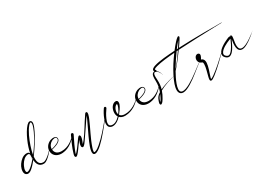

<svg xmlns="http://www.w3.org/2000/svg" viewBox="11 -1446 3545 2533"><g transform="rotate(-30 1783.5 -180.0)"><path d="M447.6 -547.2C447.3 -576.7 420.8 -589.6 395.5 -573.8C388.1 -569.2 380.6 -562.7 373.1 -555C334.7 -515 298.7 -447.3 274 -392.7C256.9 -354.8 246.5 -326.9 236.7 -296.5C228.8 -271.9 220.4 -241.9 214.3 -210.3C206.7 -242.7 159.7 -239.8 129.9 -227.9C83.1 -209.2 43.5 -159.1 26 -123.1C7.9 -85.8 -7.5 -10.6 44 4.9C76 14.5 101.4 -6.4 120 -22C147.2 -44.7 180.5 -82.5 206.1 -114.7C209.4 -52.1 235.9 -0.8 305 -2.1C328.6 -3.3 348 -16.2 364 -28C407.6 -60.2 447.2 -111.5 476.9 -150C476.9 -150.1 477 -150.1 477 -150.2C477 -150.3 476.8 -150.5 476.7 -150.5C476.6 -150.5 476.5 -150.4 476.5 -150.4C446.7 -116.8 400.2 -66.6 356 -39.9C341.8 -31.3 324.1 -21.3 305 -22.8C239.7 -24.2 228 -83.2 234.7 -151.8C265.6 -193.4 303.2 -249.8 326.2 -286C358.4 -336.8 406.3 -417.4 431.1 -480.5C439.2 -501.2 447.9 -522.9 447.6 -547.2ZM390.2 -539.4C398.2 -548.7 428.3 -581.6 431.3 -546.5C433.1 -525.3 425.5 -504 418.8 -485.1C395.3 -418.2 347.9 -335.8 314.4 -283.5C296.8 -255.9 264.1 -208.9 237.6 -174.7C244.5 -220 257.1 -262.4 269.2 -298.2C296.1 -377.8 339.4 -480.7 390.2 -539.4ZM141 -203.3C157.9 -212.1 198.8 -226.8 205.3 -198.2C210.6 -175.5 199.8 -154.2 193.5 -141.7C193.5 -141.7 193.5 -141.5 193.5 -141.4C193.5 -141.1 193.8 -140.7 194.1 -140.7C194.3 -140.7 194.6 -140.9 194.7 -141.1C194.7 -141.1 195.7 -142.9 196.6 -144.7C201.5 -154.6 202.9 -157.6 208.3 -171C206.9 -159.1 206 -147.1 205.8 -135.2C177.8 -101.8 138.6 -60.1 107.8 -37.6C91.3 -25.6 45.8 3.5 44 -42C43 -66.8 51.6 -87.9 60 -107.5C73.5 -138.9 104.4 -184.5 141 -203.3Z M630.6 -199.1C628.5 -242.5 572.1 -243.5 535.1 -229.4C488.3 -211.5 437 -161.8 451 -88.6C462 -31.3 515.9 5.1 591.8 -1.8C698.8 -11.5 771.3 -82.8 820.5 -148.4C821.6 -149.8 824 -151.7 824 -153.2C824 -153.5 823.8 -153.7 823.5 -153.7C822.4 -153.7 820.5 -150.4 819.5 -149.2C770.8 -94.8 695 -27.6 590.6 -28.7C530.2 -29.4 494.9 -56.2 489.7 -108.8C533.4 -118.1 603.4 -139 624.5 -175.1C629.1 -183 631 -191.1 630.6 -199.1ZM544.5 -209.5C564.8 -221.3 619.7 -240.3 621.8 -198.7C622.6 -182.4 612 -171 601.4 -162.4C576.6 -142.5 521.8 -124.9 489.2 -117.7C488.4 -160.2 515.4 -192.3 544.5 -209.5Z M1116.2 -216C1123.1 -232.6 1160.5 -318.2 1118.8 -312.4C1108.3 -310 1103.3 -298.9 1097.4 -290.4C1034.3 -200.5 973.8 -88.1 908.5 -5.9C897.8 7.6 886.4 20.8 876.6 30.1C888.1 2.1 902.8 -29.3 907.1 -63.5C909.5 -82.7 896.8 -102 878.6 -87C868.3 -78.4 861.5 -67.7 852.3 -55.1C814.3 -3 792 33.1 749.3 81.1C742.4 88.9 735.8 95.7 730.1 100.7C750.8 25.1 805.6 -76.2 837 -142C838 -144 838.7 -147.5 838.7 -149.8C838.7 -159.8 830.5 -168 820.4 -168C813.4 -168 806.4 -162.8 803.5 -156.7C775 -97 727.8 5.7 708.3 76.4C704.1 91.7 695 119.6 711 129.1C723.7 136.6 735.6 124.2 742 117.9C770.5 89.7 801.1 42.4 822.7 13C832.7 -0.7 851.7 -25.6 866.9 -43.4C855.8 -18.1 841.4 5.5 840.7 39.1C840.2 62.2 858.2 73.1 876.2 58.2C893.4 43.9 906.3 24 920.9 3.4C971.3 -67.4 1032.3 -161.4 1085.4 -238.1C1094.3 -251 1102.5 -262.5 1109.4 -271.6C1104 -256 1098.5 -243.1 1091.2 -226.7C1051.9 -137.8 1002.9 -46.2 966 42.2C950.7 78.8 934.2 118.1 926.9 160.1C921.7 190.3 925.3 222.5 956.5 221.6C975.8 221 991.6 212.1 1005.8 203.3C1022.9 192.7 1041.5 178 1060.9 160.4C1132.4 96 1240.7 -38.1 1290.7 -105.3C1314.4 -137.2 1321.6 -147.5 1321.6 -148.4C1321.6 -149 1321.2 -149.4 1320.6 -149.4C1320.3 -149.4 1320 -149.3 1319.8 -149C1319.8 -149 1311.6 -138.5 1287 -108.2C1264.1 -79.9 1220.2 -26.4 1171.6 27.1C1132.4 70.3 1089.2 114.5 1049.6 147.4C1023 169.5 1002.9 186.2 973.3 195.6C960.8 199.5 951.4 202.2 951.2 187.2C951 169.2 957.2 150.9 962.7 134.3C1003.1 11.6 1067.8 -99 1116.2 -216Z M1369.7 -250.9C1364.8 -250.9 1358.7 -247.7 1355.9 -243.8C1355.9 -243.8 1355.1 -242.7 1354.2 -241.4C1330.4 -206.9 1307.4 -168.1 1287.7 -114.9C1272.9 -75.2 1259.8 -12.5 1298.8 12.4C1347.7 43.7 1410.2 5.5 1437.1 -17.3C1447.9 -26.4 1457.7 -36.1 1466.3 -45.5C1485 -24.7 1514.3 -12.6 1554.3 -13.6C1662.4 -16.3 1743.9 -81.9 1789.5 -140C1797.5 -150.2 1801.4 -156.4 1801.4 -156.7C1801.4 -156.9 1801.2 -157.1 1801 -157.1C1800.9 -157.1 1800.8 -157 1800.8 -156.9C1800.8 -156.9 1797.6 -152.8 1787.3 -141.8C1740.5 -92.3 1658.2 -31 1554.3 -33.9C1520.3 -34.9 1496.9 -46.1 1484 -66C1510.3 -98.4 1542.4 -139.1 1558.4 -182.3C1567.9 -207.9 1565.9 -243 1533.1 -243C1504.1 -243 1481.4 -223 1467.5 -202.8C1442.4 -166.2 1429.4 -98.9 1458.6 -55.3C1439.6 -35.5 1414.6 -14.3 1387.5 -2.8C1351.8 12.4 1303.5 7.1 1297.5 -26.8C1292.7 -54.1 1304.9 -83.1 1314 -104.5C1335.6 -155 1359.4 -189.4 1383.4 -224.2C1385.2 -226.6 1386.5 -231 1386.5 -234C1386.5 -243.3 1379 -250.9 1369.7 -250.9ZM1531.6 -202.9C1534.4 -184.7 1527.9 -169.7 1521.1 -152.3C1510.3 -124.5 1494.6 -97.9 1478.1 -77.5C1460.2 -123.2 1487.6 -181 1516.3 -197.9C1522.4 -201.5 1527.5 -202.7 1531.6 -202.9Z M1954.6 -199.1C1952.5 -242.5 1896.1 -243.5 1859.1 -229.4C1812.3 -211.5 1761 -161.8 1775 -88.6C1786 -31.3 1839.9 5.1 1915.8 -1.8C2022.8 -11.5 2095.3 -82.8 2144.5 -148.4C2145.6 -149.8 2148 -151.7 2148 -153.2C2148 -153.5 2147.8 -153.7 2147.5 -153.7C2146.4 -153.7 2144.5 -150.4 2143.5 -149.2C2094.8 -94.8 2019 -27.6 1914.6 -28.7C1854.2 -29.4 1818.9 -56.2 1813.7 -108.8C1857.4 -118.1 1927.4 -139 1948.5 -175.1C1953.1 -183 1955 -191.1 1954.6 -199.1ZM1868.5 -209.5C1888.8 -221.3 1943.7 -240.3 1945.8 -198.7C1946.6 -182.4 1936 -171 1925.4 -162.4C1900.6 -142.5 1845.8 -124.9 1813.2 -117.7C1812.4 -160.2 1839.4 -192.3 1868.5 -209.5Z M2219.9 -298.9C2207.5 -314.6 2180.4 -339.1 2153.4 -322.9C2125.5 -306.1 2125.2 -259.8 2127 -213.9C2129.4 -152.7 2117.3 -98.9 2101 -54.5C2076.1 -38.6 2051.6 -18 2039.8 8.7C2031.5 28.2 2024.6 44.6 2020.3 63.3C2015.6 83.6 2024.6 103.4 2045.6 89.6C2061.8 78.9 2072.2 62.4 2084.5 42.9C2105 10.4 2122.1 -26.7 2133.9 -60.8C2204.1 -101.5 2298.7 -129.9 2378.7 -149.3C2378.8 -149.4 2378.8 -149.4 2378.8 -149.5C2378.8 -149.5 2332.5 -139.9 2323.4 -137.7C2271.5 -125.5 2189.3 -100.4 2138.8 -75.6C2150.1 -112.1 2156.1 -157.7 2152.7 -217.6C2150.3 -258.5 2141.8 -337.3 2195 -311C2222.1 -297.6 2241.6 -260.8 2248 -234.6C2248.1 -234.3 2248.4 -234.1 2248.6 -234.1C2249 -234.1 2249.3 -234.4 2249.3 -234.7C2249.3 -234.8 2249.3 -234.8 2249.3 -234.9C2244.6 -254 2236.1 -278.4 2219.9 -298.9ZM2092.2 -32.1C2079.1 -0.6 2059.8 37.7 2040.3 62C2048.6 23.2 2064.6 -8.9 2092.2 -32.1Z M2686.8 -553.9C2693.2 -569.8 2679.2 -578 2666.4 -569.7C2649.7 -558.5 2634.4 -542.7 2619.3 -526.5C2595 -500.4 2565.5 -464.2 2541 -432C2433.1 -425.2 2299.9 -415.8 2222 -390.5C2199.2 -383.1 2152.5 -365.1 2172.9 -330.9C2177.2 -323.8 2183.7 -314.8 2192.6 -314.8C2199.3 -314.8 2204.8 -320.3 2204.8 -327C2204.8 -335.7 2188.9 -341.4 2193.9 -348.5C2201.9 -359.7 2224.8 -366 2241.1 -370.6C2310.3 -390.1 2428.3 -402.2 2524.2 -409.6C2462.6 -326.1 2415.6 -254.4 2368.5 -161.4C2351 -126.9 2333.7 -88.6 2321.5 -52.1C2311.9 -23.3 2305.1 5.2 2304.7 29.9C2304 74.4 2325.3 104.6 2370.4 103.7C2387.1 103.4 2405.6 98.5 2425 90.8C2509.2 57.1 2614.1 -30 2679.4 -82.7C2712.2 -109.2 2747.1 -135.2 2773.5 -155.4C2773.7 -155.5 2773.9 -155.8 2773.9 -156.1C2773.9 -156.6 2773.4 -157 2773 -157C2772.8 -157 2772.6 -157 2772.5 -156.9C2745.6 -136.4 2709.9 -112 2676.3 -86.6C2611.3 -37.3 2503.3 46.8 2419.4 75.7C2382.1 88.6 2340.8 92 2331.4 56.1C2329.5 49.1 2328.9 40.6 2329.4 30.8C2330.6 9.8 2337.3 -15.7 2347.2 -43.1C2365.4 -93.5 2393.3 -147 2419 -192.4C2479.3 -258.9 2535.5 -332 2595 -414.4C2755.9 -423.9 2987.2 -432.8 3157 -437.8L3226.1 -439.8C3239.9 -440.2 3266.4 -439.2 3266.4 -442.9C3266.4 -444.1 3265.4 -445 3264.2 -445C3170.2 -443.3 3102.1 -445.8 2996 -445.2C2876.6 -444.6 2715.1 -441.7 2610.6 -436.1C2640.2 -477.8 2660.2 -505.7 2679.8 -540.2C2682.8 -545.5 2685.3 -550.2 2686.8 -553.9ZM2653.2 -527.3C2639.6 -503 2619.1 -470.3 2595.9 -435.3C2590.2 -435 2583.8 -434.6 2577.1 -434.2C2603.5 -469.6 2626.7 -499 2653.2 -527.3ZM2581.3 -413.5C2529.6 -337.4 2482.3 -272.3 2430 -211.6C2435.5 -221 2440.8 -230 2445.8 -238.2C2445.8 -238.2 2447.4 -240.9 2447.4 -240.9C2478.4 -292.3 2522.7 -359.7 2560.8 -412.2C2568.1 -412.7 2574.9 -413.1 2581.3 -413.5Z M2779.9 -244.6C2738 -244 2716.3 -183.9 2738.1 -147.4C2747.3 -131.9 2763.4 -121.2 2780.8 -115.2C2789.9 -112 2791.5 -100.1 2791.6 -83.8C2791.9 -34.9 2765.4 45.2 2755 90.3C2750.2 111.1 2737.3 159.2 2773.8 151C2778.7 149.9 2784.2 147.5 2789.7 144.6C2800.9 138.6 2814.9 129 2830.1 117.3C2916.6 50.8 3021.4 -53.6 3093.4 -127.9C3107 -141.9 3115.7 -151.2 3120.7 -156.6C3120.8 -156.6 3120.8 -156.7 3120.8 -156.8C3120.8 -157 3120.6 -157.2 3120.4 -157.2C3120.3 -157.2 3120.2 -157.1 3120.2 -157.1C3101.1 -136.6 3074.7 -111.9 3047.9 -86.7C2990 -32.4 2890.1 58.6 2821.7 105.7C2806 116.5 2792.5 124.6 2782.2 129C2777.8 130.9 2774.3 131.9 2771.8 132.3C2772.8 120.5 2775.8 112.2 2780.5 97.2C2795.3 50.6 2826.1 -28.8 2828.9 -82.9C2830.6 -117.9 2819.5 -144.1 2793.8 -153C2790.5 -154.1 2787.5 -155.5 2784.7 -157C2795.4 -172.2 2831.3 -227.9 2791.1 -242.7C2787.3 -244.1 2783.6 -244.6 2780.1 -244.6C2780.1 -244.6 2780 -244.6 2779.9 -244.6Z M3567.1 -150.2C3567.1 -150.2 3567.1 -150.2 3567.1 -150.2H3567.1H3567.1C3567.1 -150.2 3557.1 -141.5 3543.9 -130.9C3510.3 -104 3446.9 -57.8 3399.6 -35.5C3366.1 -19.6 3306.9 0.9 3289.3 -43.4C3269.7 -92.6 3293.5 -159.2 3296.1 -208.4C3297 -224.7 3286.8 -250.8 3272.4 -228.1C3256.9 -239.4 3223.6 -220.1 3211.4 -214.8C3192.1 -206.4 3156.4 -189.3 3123.2 -165.9C3098 -148.1 3069.7 -124.6 3058.2 -94.3C3043.6 -55.6 3066.1 -29.3 3090.9 -11.9C3137.6 20.4 3181 -28.4 3201 -56.9C3229.2 -97.2 3249.7 -145.1 3269.8 -186.2C3257.1 -119.8 3240.9 1.8 3329.6 -0.7C3357.8 -1.7 3383 -14.2 3404.5 -25.8C3463 -57.5 3525.1 -111.8 3566.5 -149.5C3566.8 -149.8 3567.2 -150.2 3567.2 -150.2C3567.2 -150.2 3567.2 -150.2 3567.2 -150.2V-150.2V-150.2C3567.2 -150.2 3567.2 -150.2 3567.2 -150.2V-150.2V-150.2C3567.2 -150.2 3567.2 -150.2 3567.2 -150.2V-150.2V-150.2V-150.2V-150.2V-150.2V-150.2C3567.2 -150.2 3567.2 -150.2 3567.2 -150.2V-150.2V-150.2C3567.2 -150.2 3567.2 -150.2 3567.2 -150.2H3567.2H3567.2C3567.2 -150.2 3567.2 -150.2 3567.2 -150.2H3567.2H3567.2C3567.2 -150.2 3567.2 -150.2 3567.2 -150.2H3567.2H3567.2H3567.1H3567.1H3567.1H3567.1H3567.1C3567.1 -150.2 3567.1 -150.2 3567.1 -150.2H3567.1ZM3259.5 -201C3239.5 -155.7 3218.3 -108.3 3187.5 -66.7C3170.8 -44.2 3138.6 -2.6 3103.2 -29.2C3083.5 -43.8 3069.7 -59.4 3080.9 -85.3C3102.6 -135.9 3192 -175.8 3235.4 -192.8C3241.7 -195.3 3251.5 -199.1 3259.5 -201Z"/></g></svg>

Font: Sinatra
Style: Regular
Weight: 400
Designer: Fahmi
Version: Version 0.1